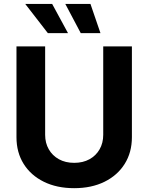

<svg xmlns="http://www.w3.org/2000/svg" viewBox="-20 -969 772 999"><path d="M366 10.1Q275.8 10.1 208.2 -23.2Q140.5 -56.5 103.1 -116.2Q65.7 -176 65.7 -255.2V-727.5H214.9V-267.5Q214.9 -225 233.8 -192.2Q252.6 -159.3 286.5 -140.5Q320.4 -121.7 366 -121.7Q411.8 -121.7 445.7 -140.5Q479.6 -159.3 498.3 -192.2Q517.1 -225 517.1 -267.5V-727.5H666.3V-255.2Q666.3 -176 628.7 -116.2Q591.2 -56.5 523.7 -23.2Q456.1 10.1 366 10.1ZM400.1 -796.7 319.7 -948.7H450.6L502.7 -796.7ZM228.9 -796.7 111.2 -948.7H251.3L333.8 -796.7Z"/></svg>

Font: Inter Variable LoSnoCo
Style: Regular
Weight: 400
Designer: Rasmus Andersson
Foundry: rsms
Version: Version 4.000;git-a52131595; featfreeze: case,dlig,ss01,ss02